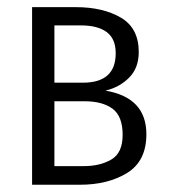

<svg xmlns="http://www.w3.org/2000/svg" viewBox="-20 -509 466 529"><path d="M200.2 0H68.4V-489.3H189Q263.7 -489.3 313 -460.4Q362.3 -431.6 362.3 -365.7Q362.3 -321.8 335.9 -295.2Q309.6 -268.6 270.5 -259.3Q383.3 -240.2 383.3 -139.2Q383.3 -65.4 330.6 -32.7Q277.8 0 200.2 0ZM203.1 -439H129.9V-281.2H208.5Q298.8 -281.2 298.8 -362.3Q298.8 -402.3 273.9 -420.7Q249 -439 203.1 -439ZM212.9 -230H129.9V-51.3H210.9Q255.9 -51.3 286.9 -69.6Q317.9 -87.9 317.9 -137.2Q317.9 -189 290 -209.5Q262.2 -230 212.9 -230Z"/></svg>

Font: Amiri Typewriter
Style: Regular
Weight: 400
Monospace: yes
Designer: Khaled Hosny
Version: Version 1.1